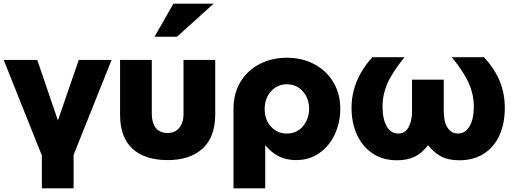

<svg xmlns="http://www.w3.org/2000/svg" viewBox="-26 -856 2787 1041"><path d="M373 -16 579 -531H401L288 -203L176 -531H-6L201 -13V165H373Z M969 -531V-236Q969 -192 946.5 -163.5Q924 -135 882 -135Q839 -135 818 -163.5Q797 -192 797 -237V-531H625V-234Q625 -112 692 -50Q759 12 883 12Q1004 12 1072.5 -50.5Q1141 -113 1141 -238V-531ZM812 -657H934L1132 -836H914Z M1650 -267Q1650 -322 1616 -360.5Q1582 -399 1529 -399Q1478 -399 1443.5 -361Q1409 -323 1409 -264Q1409 -208 1443 -170Q1477 -132 1529 -132Q1584 -132 1617 -172Q1650 -212 1650 -267ZM1530 -543Q1611 -543 1677 -508.5Q1743 -474 1781 -411Q1819 -348 1819 -266Q1819 -194 1790.5 -130.5Q1762 -67 1707.5 -27.5Q1653 12 1579 12Q1528 12 1487.5 -7.5Q1447 -27 1412 -69V165H1240V-266Q1240 -350 1278 -412.5Q1316 -475 1382 -509Q1448 -543 1530 -543Z M2208 -424V-254Q2208 -200 2189 -166Q2170 -132 2133 -132Q2093 -132 2070.5 -171.5Q2048 -211 2048 -279Q2048 -342 2073.5 -401.5Q2099 -461 2167 -546H1993Q1880 -421 1880 -271Q1880 -191 1909 -126.5Q1938 -62 1993.5 -24.5Q2049 13 2127 13Q2182 13 2222.5 -6.5Q2263 -26 2295 -69Q2325 -30 2364.5 -8.5Q2404 13 2464 13Q2541 13 2597 -22.5Q2653 -58 2682 -122.5Q2711 -187 2711 -271Q2711 -346 2685 -412.5Q2659 -479 2598 -546H2424Q2492 -461 2517.5 -401Q2543 -341 2543 -279Q2543 -211 2520 -171.5Q2497 -132 2457 -132Q2422 -132 2401 -163Q2380 -194 2380 -254V-424Z"/></svg>

Font: Geom ExtraBold
Style: Bold
Weight: 800
Version: Version 1.102